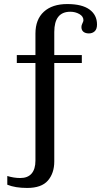

<svg xmlns="http://www.w3.org/2000/svg" viewBox="-20 -742 535 948"><path d="M459 -621Q459 -598 447.5 -587.5Q436 -577 419 -577Q402 -577 392 -585Q382 -593 382 -609Q382 -617 387 -627Q392 -637 392 -642Q392 -661 372 -672.5Q352 -684 327 -684Q248 -684 248 -584V-470H384V-431H248V55Q248 113 216.5 149.5Q185 186 114 186Q55 186 16 170V127Q49 137 80 137Q117 137 136 115Q155 93 155 51V-431H63V-470H155V-576Q155 -646 196.5 -684Q238 -722 312 -722Q385 -722 422 -695Q459 -668 459 -621Z"/></svg>

Font: TavirajRegular
Style: Regular
Weight: 400
Designer: Katatrad Team
Foundry: CadsonDemak
Version: Version 1.001